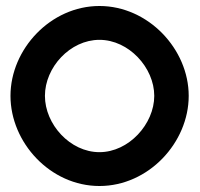

<svg xmlns="http://www.w3.org/2000/svg" viewBox="-20 -610 669 641"><path d="M312 11C476 11 610 -134 610 -290C610 -446 475 -590 312 -590C149 -590 15 -446 15 -290C15 -134 148 11 312 11ZM312 -477C410 -477 495 -384 495 -290C495 -196 410 -102 312 -102C214 -102 130 -195 130 -290C130 -385 214 -477 312 -477Z"/></svg>

Font: Charger Pro
Style: Blk
Weight: 900
Designer: Jasper
Foundry: Cannot Into Space Fonts
Version: Version 1.09